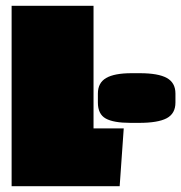

<svg xmlns="http://www.w3.org/2000/svg" viewBox="-20 -641 624 661"><path d="M392 0H20V-621H302V-199H406ZM317 -288V-319Q317 -356 345.5 -372.5Q374 -389 433 -389H461Q525 -389 554.5 -372.5Q584 -356 584 -319V-288Q584 -250 554 -234Q524 -218 459 -218H429Q371 -218 344 -233Q317 -248 317 -288Z"/></svg>

Font: Passion One Black
Style: Regular
Weight: 900
Designer: Alejandro Lo Celso
Foundry: Fontstage
Version: Version 1.002